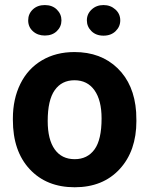

<svg xmlns="http://www.w3.org/2000/svg" viewBox="-20 -749 605 778"><path d="M32.2 -269Q32.2 -347.7 62.5 -409.2Q92.8 -470.7 149.7 -504.4Q206.5 -538.1 281.7 -538.1Q388.7 -538.1 456.3 -472.7Q523.9 -407.2 531.7 -294.9L532.7 -258.8Q532.7 -137.2 464.8 -63.7Q397 9.8 282.7 9.8Q168.5 9.8 100.3 -63.5Q32.2 -136.7 32.2 -262.7ZM173.3 -258.8Q173.3 -183.6 201.7 -143.8Q230 -104 282.7 -104Q334 -104 362.8 -143.3Q391.6 -182.6 391.6 -269Q391.6 -342.8 362.8 -383.3Q334 -423.8 281.7 -423.8Q230 -423.8 201.7 -383.5Q173.3 -343.3 173.3 -258.8ZM94.2 -666.5Q94.2 -692.9 113 -710.7Q131.8 -728.5 161.6 -728.5Q191.9 -728.5 210.4 -710.2Q229 -691.9 229 -666.5Q229 -641.1 210.4 -623Q191.9 -605 161.6 -605Q132.8 -605 113.5 -622.3Q94.2 -639.6 94.2 -666.5ZM332 -666.5Q332 -692.4 351.3 -710.4Q370.6 -728.5 399.4 -728.5Q427.7 -728.5 447.5 -710.7Q467.3 -692.9 467.3 -666.5Q467.3 -641.1 448.5 -622.8Q429.7 -604.5 399.4 -604.5Q369.1 -604.5 350.6 -622.8Q332 -641.1 332 -666.5Z"/></svg>

Font: RobotoDraft
Style: Bold
Weight: 700
Version: Version 2.001150; 2014